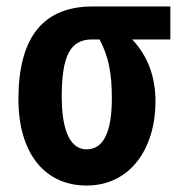

<svg xmlns="http://www.w3.org/2000/svg" viewBox="-20 -564 566 594"><path d="M248 10C384 10 461 -106 461 -250C461 -327 437 -391 389 -442H507V-544H267C113 -544 37 -448 37 -257C37 -93 116 10 248 10ZM248 -102C188 -102 171 -182 171 -264C171 -391 197 -442 265 -442H288C316 -389 326 -338 326 -260C326 -155 300 -102 248 -102Z"/></svg>

Font: Kathrein 77 Bold Condensed
Style: Regular
Weight: 700
Width: 3
Designer: Lazydogs Typefoundry, based on Open Sans by Ascender Corporation
Foundry: Lazydogs Typefoundry
Version: Version 1.003;PS 001.003;hotconv 1.0.88;makeotf.lib2.5.64775